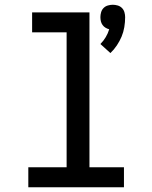

<svg xmlns="http://www.w3.org/2000/svg" viewBox="-20 -787 640 807"><path d="M444 -564 402 -602Q415 -615 424.5 -631Q434 -647 439 -664Q431 -666 423.5 -670.5Q416 -675 411 -682Q406 -689 404 -697.5Q402 -706 402 -715Q402 -725 405 -735.5Q408 -746 415.5 -753.5Q423 -761 433.5 -764Q444 -767 454 -767Q464 -767 474.5 -764Q485 -761 492.5 -753.5Q500 -746 503 -735.5Q506 -725 506 -715Q506 -694 502.5 -673Q499 -652 491 -633Q483 -614 471 -596Q459 -578 444 -564ZM99 0V-84H260V-651H115V-735H356V-84H501V0Z"/></svg>

Font: Iosevka HT Medium Extended
Style: Regular
Weight: 500
Width: 7
Monospace: yes
Designer: Belleve Invis
Foundry: Belleve Invis
Version: Version 32.3.0; ttfautohint (v1.8.4)